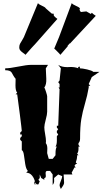

<svg xmlns="http://www.w3.org/2000/svg" viewBox="-20 -1160 678 1248"><path d="M226.6 -1139.6Q233.9 -1130.4 253.7 -1122.1Q273.4 -1113.8 278.3 -1105L316.9 -1071.3H328.6L330.1 -1057.6Q336.4 -1049.3 353 -1037.1Q353 -1037.1 211.9 -877.4Q193.8 -858.9 145.5 -803.7Q142.1 -808.1 130.6 -815.9Q119.1 -823.7 112.1 -832Q105 -840.3 105.2 -853.5Q105.5 -866.7 110.6 -876.2Q115.7 -885.7 124.3 -899.2Q132.8 -912.6 135.3 -918.9ZM446.3 -1139.6Q453.6 -1130.4 474.1 -1121.8Q494.6 -1113.3 500 -1105Q493.2 -1098.6 503.4 -1084.5L506.3 -1082L541 -1085.9L570.3 -1069.3L577.1 -1077.1Q583 -1069.8 602.5 -1057.1L439.9 -882.3Q439.5 -880.9 436.5 -878.4Q433.6 -876 432.1 -877.4L418.9 -861.3L420.4 -859.4L372.6 -803.7Q365.2 -813 341.3 -836.4L332.5 -844.2Q354 -894 363.8 -918.9ZM238.3 18.6 229.5 38.6H218.8Q209 27.8 208.5 26.9Q204.1 0.5 188.5 -18.6Q172.9 -37.6 150.4 -37.6L161.1 -48.8Q148.9 -62 144 -93.8Q139.2 -125.5 135.5 -152.3Q131.8 -179.2 121.6 -184.1V-240.7L111.3 -251.5V-263.2L121.6 -274.4V-286.1H111.3V-297.9L121.6 -308.6Q121.6 -317.4 108.9 -417.2Q96.2 -517.1 91.8 -546.9H81.5L91.8 -557.6Q80.6 -569.3 80.6 -605Q80.6 -640.6 81.5 -647.9Q73.2 -657.2 66.2 -669.7Q59.1 -682.1 55.7 -688.5Q46.4 -703.6 13.7 -703.6V-715.8Q42.5 -715.8 98.6 -727.1Q154.8 -738.3 180.2 -738.3H292L277.8 -715.8L280.8 -648.9Q282.7 -609.9 268.1 -591.3Q271.5 -586.9 279.1 -563.2Q286.6 -539.6 286.6 -534.2V-433.6Q286.6 -416 277.3 -382.1Q268.1 -348.1 268.1 -332.5Q268.1 -316.9 273.4 -288.1Q278.8 -259.3 278.8 -242.7L277.8 -229.5Q287.6 -217.8 287.6 -194.8L286.6 -164.6L296.9 -127.4H322.3L340.8 -150.9V-162.1Q340.8 -195.3 349.6 -207H340.8Q349.6 -219.7 349.6 -245.6V-274.4L358.4 -286.1L349.6 -297.9V-308.6L358.4 -320.3L349.6 -330.1V-342.8H358.4L367.2 -580.1L360.8 -591.3H367.2V-613.8L358.4 -626L367.2 -636.7L375.5 -715.8L358.4 -738.3Q380.4 -723.6 418 -723.6L439.9 -724.6Q467.8 -724.6 490.2 -715.8Q487.8 -717.8 487.8 -720.7Q487.8 -726.6 499 -726.6V-715.8Q515.1 -715.8 546.1 -708.7Q577.1 -701.7 586.9 -692.9H626.5L576.7 -659.2L556.6 -613.8L566.9 -602.5H556.6V-591.3Q547.9 -539.1 532.2 -486.1Q516.6 -433.1 508.5 -385.5Q500.5 -337.9 500.5 -258.3Q500.5 -240.2 490.2 -229.5V-218.3L499 -207H490.2V-192.4Q490.2 -172.9 481.4 -161.1L490.2 -150.9H481.4V-144.5Q481.4 -128.4 472.7 -104.5L481.4 -93.8H472.7L463.9 -82L472.7 -71.3H463.9L445.8 -37.6L450.7 -25.9H393.6L396.5 24.9Q397.5 36.1 387.5 50.5Q377.4 64.9 375.5 68.4Q367.2 51.8 367.2 43.5Q367.2 35.2 375.7 15.1Q384.3 -4.9 384.3 -15.1L358.4 -25.9L331.5 -2.9L332 17.1Q332 30.8 322.3 42V-25.9L305.7 -48.8H286.6Q276.4 -48.8 276.4 -33.7L277.8 -16.1Q277.8 -2.9 268.1 -2.9V8.8L248 -2.9L238.3 -25.9V-2.9L229.5 8.8ZM209.5 42Q202.6 39.6 202.6 17.6Q203.1 19.5 208.5 26.9Q209.5 31.7 209.5 42Z"/></svg>

Font: Butcherman
Style: Regular
Weight: 400
Version: Version 001.003